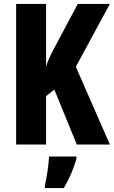

<svg xmlns="http://www.w3.org/2000/svg" viewBox="-20 -734 578 975"><path d="M538 0 365 -395 538 -714H375L254 -487C235 -451 220 -420 214 -394V-714H62V0H214V-246L256 -279L370 0ZM368 72V61H229C228 101 216 173 208 208V221H304C331 176 354 124 368 72Z"/></svg>

Font: Noto Sans Devanagari ExtraCondensed ExtraBold
Style: Regular
Weight: 800
Width: 2
Designer: Jelle Bosma - Monotype Design Team
Foundry: Monotype Imaging Inc.
Version: Version 2.004